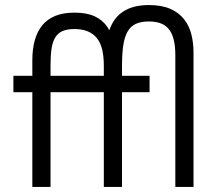

<svg xmlns="http://www.w3.org/2000/svg" viewBox="-20 -740 861 760"><path d="M391 0H463V-481Q463 -528 468 -561Q473 -594 485 -615Q497 -636 517.5 -645.5Q538 -655 569 -655Q599 -655 619 -646.5Q639 -638 651 -621Q663 -604 668.5 -579.5Q674 -555 674 -522V0H746V-532Q746 -570 737.5 -604Q729 -638 708.5 -664Q688 -690 654 -705Q620 -720 569 -720Q532 -720 503.5 -711Q475 -702 454.5 -684.5Q434 -667 421.5 -641.5Q409 -616 403 -584L391 -553ZM108 -501V0H180V-481Q180 -520 184 -547Q188 -574 198.5 -591.5Q209 -609 227.5 -617Q246 -625 274 -625Q305 -625 327 -616Q349 -607 363.5 -589Q378 -571 384.5 -543.5Q391 -516 391 -478L439 -481Q439 -529 431 -568Q423 -607 404.5 -634Q386 -661 354.5 -675.5Q323 -690 275 -690Q230 -690 198.5 -677Q167 -664 147 -639.5Q127 -615 117.5 -580Q108 -545 108 -501ZM33 -375H572V-440H33Z"/></svg>

Font: Tilda Sans VF
Style: Regular
Weight: 400
Designer: ParaType Ltd
Foundry: ParaType Ltd
Version: Version 1.010